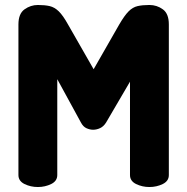

<svg xmlns="http://www.w3.org/2000/svg" viewBox="-20 -751 752 771"><path d="M132 0Q103 0 78.5 -12Q54 -24 54 -48V-653Q54 -696 78.5 -713.5Q103 -731 132 -731Q160 -731 179.5 -726.5Q199 -722 216 -705.5Q233 -689 253 -653L356 -473L459 -653Q480 -689 496.5 -705.5Q513 -722 532.5 -726.5Q552 -731 580 -731Q610 -731 634 -713.5Q658 -696 658 -653V-48Q658 -24 633.5 -12Q609 0 580 0Q551 0 526.5 -12Q502 -24 502 -48V-423L406 -259Q396 -243 382 -236.5Q368 -230 354 -230Q341 -230 327.5 -236Q314 -242 305 -259L210 -433V-48Q210 -24 185.5 -12Q161 0 132 0Z"/></svg>

Font: Dosis ExtraBold
Style: Regular
Weight: 800
Designer: EdgarTolentino, PabloImpallari, IginoMarini
Foundry: EdgarTolentino, PabloImpallari, IginoMarini
Version: Version 3.001; ttfautohint (v1.8.2)